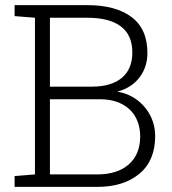

<svg xmlns="http://www.w3.org/2000/svg" viewBox="-20 -731 671 751"><path d="M37.1 0V-42.5L116.7 -48.8V-661.6L37.1 -668V-710.9H116.7H321.8Q432.6 -710.9 494.6 -664.3Q556.6 -617.7 556.6 -523.9Q556.6 -468.3 525.1 -427.5Q493.7 -386.7 438.5 -372.6Q482.4 -365.2 515.9 -340.3Q549.3 -315.4 568.1 -278.6Q586.9 -241.7 586.9 -198.2Q586.9 -102.5 525.1 -51.3Q463.4 0 360.4 0ZM175.3 -48.8H360.4Q439 -48.8 483.6 -87.9Q528.3 -127 528.3 -197.3Q528.3 -239.7 510.3 -272.7Q492.2 -305.7 456.5 -324.2Q420.9 -342.8 369.6 -342.8H175.3ZM175.3 -392.1H338.9Q415 -392.1 456.3 -426.3Q497.6 -460.4 497.6 -525.9Q497.6 -593.8 452.9 -627.7Q408.2 -661.6 321.8 -661.6H175.3Z"/></svg>

Font: Roboto Slab LO Light
Style: Regular
Weight: 300
Designer: Google
Version: Version 2.000